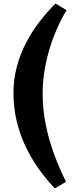

<svg xmlns="http://www.w3.org/2000/svg" viewBox="-20 -848 430 1083"><path d="M289 214.5Q240 163 197.7 103.5Q155.5 44 123.7 -23Q92 -90 74 -165.5Q56 -241 56 -323Q56 -403.5 76 -475.8Q96 -548 129.7 -611.8Q163.5 -675.5 206 -729.8Q248.5 -784 293 -828L355.5 -790.5Q316.5 -727 285.8 -648.7Q255 -570.5 237.8 -486.3Q220.5 -402 220.5 -321Q220.5 -231.5 238 -145Q255.5 -58.5 285.5 22.5Q315.5 103.5 352.5 177.5Z"/></svg>

Font: Literata Variable Black
Style: Regular
Weight: 900
Designer: Latin by Veronika Burian and Jose Scaglione. Greek by Irene Vlachou. Cyrillic by Vera Evstafieva.
Foundry: TypeTogether
Version: Version 3.021